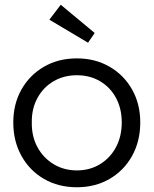

<svg xmlns="http://www.w3.org/2000/svg" viewBox="-20 -779 647 809"><path d="M36 -263Q36 -341 70.5 -402Q105 -463 165.5 -498Q226 -533 304 -533Q381 -533 441.5 -498Q502 -463 536.5 -402Q571 -341 571 -263Q571 -184 536.5 -122Q502 -60 441.5 -25Q381 10 304 10Q226 10 165.5 -25Q105 -60 70.5 -122Q36 -184 36 -263ZM493 -263Q493 -321 469 -366Q445 -411 402 -436.5Q359 -462 304 -462Q249 -462 205.5 -436.5Q162 -411 137.5 -365.5Q113 -320 114 -263Q113 -205 137.5 -159.5Q162 -114 205.5 -87.5Q249 -61 304 -61Q359 -61 402 -87.5Q445 -114 469 -159.5Q493 -205 493 -263ZM351 -599 188 -696 236 -759 379 -640Z"/></svg>

Font: Mach Light
Style: Regular
Weight: 300
Version: Version 1.002